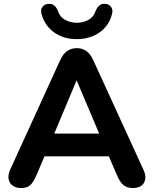

<svg xmlns="http://www.w3.org/2000/svg" viewBox="-20 -962 790 991"><path d="M89.2 8.5Q62.2 8.5 45.2 -4Q28.2 -16.5 24.4 -37.8Q20.5 -59 32.2 -85.5L290.5 -651.2Q305.5 -684.2 327 -698.9Q348.5 -713.5 376.5 -713.5Q403.8 -713.5 425.1 -698.9Q446.5 -684.2 461.5 -651.2L720.5 -85.5Q733.2 -58.8 729.6 -37.1Q726 -15.5 709.6 -3.5Q693.2 8.5 667.2 8.5Q634.8 8.5 616.9 -6.9Q599 -22.2 585 -55L524.2 -196.2L584.8 -155H166.5L227 -196.2L167 -55Q152.2 -21.5 136.2 -6.5Q120.2 8.5 89.2 8.5ZM374.5 -545.2 244 -234.2 217 -272.5H534.2L508 -234.2L376.5 -545.2ZM376.2 -760Q309.2 -760 260.5 -793.9Q211.8 -827.8 194.8 -888Q187.8 -910.8 198.4 -925.4Q209 -940 226 -941.5Q242.2 -943.8 252.4 -938.4Q262.5 -933 268.4 -924.9Q274.2 -916.8 277.8 -908.5Q288.5 -874.5 316.2 -859.5Q344 -844.5 376.2 -844.5Q409.2 -844.5 436.6 -859.5Q464 -874.5 474.8 -908.5Q478.5 -916.8 484.2 -924.9Q490 -933 500.1 -938.4Q510.2 -943.8 526.5 -941.5Q543.5 -940 553.9 -925.5Q564.2 -911 557.8 -888Q541.8 -827.8 492.5 -793.9Q443.2 -760 376.2 -760Z"/></svg>

Font: Nunito ExtraLight
Style: Regular
Weight: 200
Designer: Vernon Adams
Foundry: Vernon Adams
Version: Version 3.602;April 4, 2023;FontCreator 14.0.0.2856 64-bit